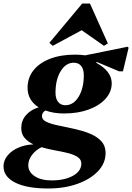

<svg xmlns="http://www.w3.org/2000/svg" viewBox="-112 -822 752 1093"><path d="M162 251Q41 251 -25.5 217.5Q-92 184 -92 125Q-92 92 -69.5 64Q-47 36 -8.5 19Q30 2 77 0V-1Q47 -15 28 -37Q9 -59 9 -93Q9 -135 35.5 -166Q62 -197 108 -211Q45 -251 45 -322Q45 -379 78.5 -421.5Q112 -464 173 -487.5Q234 -511 316 -511Q345 -511 373 -507L615 -556L620 -550L588 -416H566L437 -470V-464Q524 -416 524 -348Q524 -299 489 -260Q454 -221 393 -198.5Q332 -176 252 -176Q193 -176 147 -193Q127 -182 127 -161Q127 -140 153 -128Q179 -116 220.5 -107.5Q262 -99 308 -89Q354 -79 395.5 -63Q437 -47 463 -20Q489 7 489 50Q489 107 446 152.5Q403 198 329 224.5Q255 251 162 251ZM260 -223Q306 -223 335.5 -271Q365 -319 365 -394Q365 -428 350 -446.5Q335 -465 308 -465Q263 -465 233.5 -417Q204 -369 204 -294Q204 -260 219 -241.5Q234 -223 260 -223ZM49 119Q49 157 85.5 181Q122 205 182 205Q256 205 303.5 178.5Q351 152 351 109Q351 86 330 72Q309 58 275 49.5Q241 41 201.5 34Q162 27 124 16Q89 34 69 61.5Q49 89 49 119ZM188 -561 169 -578 356 -802H400L502 -575L480 -561L353 -650Z"/></svg>

Font: Platypi
Style: Bold Italic
Weight: 700
Italic angle: -13°
Designer: David Sargent
Foundry: Bolt Cutter Type
Version: Version 1.200; ttfautohint (v1.8.4.7-5d5b)